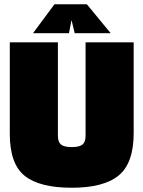

<svg xmlns="http://www.w3.org/2000/svg" viewBox="-20 -869 674 902"><path d="M252 -670V-231Q252 -202 266.5 -190Q281 -178 317 -178Q353 -178 367.5 -190Q382 -202 382 -231V-670H608V-244Q608 -103 538 -45Q468 13 317 13Q166 13 96 -43Q26 -99 26 -240V-670ZM135 -713 236 -849H388L500 -713H331L316 -775L304 -713Z"/></svg>

Font: Titillium Web Black
Style: Regular
Weight: 900
Version: Version 1.002;PS 35.000;hotconv 1.0.70;makeotf.lib2.5.55311